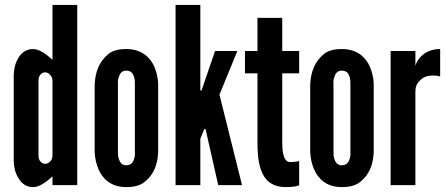

<svg xmlns="http://www.w3.org/2000/svg" viewBox="-20 -755 1819 783"><path d="M295 0H194V-36C177 -20 162 -8 143 1C133 6 123 8 114 8C86 8 67 -8 55 -29C42 -49 36 -76 36 -99V-448C36 -471 42 -498 55 -519C67 -539 86 -555 114 -555C133 -555 153 -544 168 -533C177 -526 185 -519 194 -511V-735H295ZM194 -427C194 -443 179 -460 164 -460C149 -460 137 -446 137 -427V-120C137 -101 149 -87 164 -87C179 -87 194 -101 194 -120Z M625 -133C622 -80 606 -43 571 -14C553 1 528 8 495 8C430 8 398 -28 382 -64C373 -85 367 -109 366 -136V-411C369 -464 385 -503 420 -533C437 -548 462 -555 495 -555C560 -555 593 -519 609 -484C618 -463 624 -440 625 -414ZM530 -411C531 -432 527 -447 517 -459C512 -464 504 -467 495 -467C476 -467 468 -454 464 -439C461 -431 460 -422 461 -411V-136C460 -115 465 -100 474 -89C479 -84 486 -81 495 -81C514 -81 523 -93 527 -108C530 -116 531 -125 530 -136Z M797 -735V-386H802L808 -404L857 -547H948L875 -369L967 0H870L820 -221L818 -229H813L810 -221L797 -189V0H696V-735Z M1131 -682V-547H1200V-456H1131V-184C1131 -167 1131 -145 1135 -127C1139 -109 1147 -94 1163 -94C1171 -94 1181 -95 1188 -96C1192 -97 1196 -97 1200 -98V1C1195 2 1190 4 1185 5C1175 7 1162 8 1146 8C1087 8 1059 -22 1045 -60C1031 -98 1030 -144 1030 -176V-456H979V-547H1030V-682Z M1504 -133C1501 -80 1485 -43 1450 -14C1432 1 1407 8 1374 8C1309 8 1277 -28 1261 -64C1252 -85 1246 -109 1245 -136V-411C1248 -464 1264 -503 1299 -533C1316 -548 1341 -555 1374 -555C1439 -555 1472 -519 1488 -484C1497 -463 1503 -440 1504 -414ZM1409 -411C1410 -432 1406 -447 1396 -459C1391 -464 1383 -467 1374 -467C1355 -467 1347 -454 1343 -439C1340 -431 1339 -422 1340 -411V-136C1339 -115 1344 -100 1353 -89C1358 -84 1365 -81 1374 -81C1393 -81 1402 -93 1406 -108C1409 -116 1410 -125 1409 -136Z M1775 -443C1766 -446 1756 -447 1747 -447C1731 -447 1712 -445 1696 -430C1677 -414 1674 -397 1674 -380V0H1573V-547H1674V-486C1675 -493 1682 -510 1698 -526C1714 -541 1738 -555 1775 -555Z"/></svg>

Font: League Gothic
Style: Regular
Weight: 400
Designer: The League of Moveable Type
Version: Version 1.560;PS 001.560;hotconv 1.0.56;makeotf.lib2.0.21325